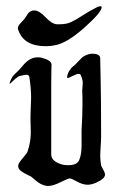

<svg xmlns="http://www.w3.org/2000/svg" viewBox="-20 -616 381 624"><path d="M86.9 -582Q86.9 -582 91.8 -582Q107.4 -582 127.9 -560.1Q148.4 -538.1 165 -537.1H173.8Q195.3 -537.1 210.4 -543.9Q225.6 -550.8 249.5 -566.4Q273.4 -582 293.9 -591.8Q301.8 -595.7 306.6 -595.7Q310.5 -595.7 310.5 -592.8Q310.5 -576.2 253.9 -525.9Q197.3 -475.6 158.2 -468.8Q143.6 -465.8 128.9 -465.8Q56.6 -465.8 39.1 -519.5Q38.1 -521.5 38.1 -524.4Q38.1 -529.3 41.5 -534.2Q44.9 -539.1 50.8 -544.9Q56.6 -550.8 59.6 -554.7Q61.5 -557.6 65.4 -563.5Q69.3 -569.3 71.3 -572.3Q73.2 -575.2 77.6 -578.1Q82 -581.1 86.9 -582ZM131.8 -11.7Q121.1 -13.7 113.3 -17.6Q105.5 -21.5 95.7 -29.8Q85.9 -38.1 81.1 -42Q77.1 -43.9 64.5 -50.3Q51.8 -56.6 45.4 -62.5Q39.1 -68.4 39.1 -77.1Q39.1 -85 52.7 -100.6Q66.4 -116.2 69.3 -123Q80.1 -153.3 80.1 -186.5Q80.1 -192.4 79.6 -206.1Q79.1 -219.7 79.1 -227.5V-240.2Q81.1 -289.1 81.1 -297.9Q81.1 -330.1 75.2 -366.2Q74.2 -373 65.4 -373Q61.5 -373 53.7 -371.1Q45.9 -369.1 44.9 -369.1Q40 -368.2 32.2 -361.8Q24.4 -355.5 18.6 -349.6Q12.7 -343.8 11.7 -343.8Q10.7 -343.8 11.7 -347.7Q16.6 -361.3 21 -367.2Q25.4 -373 30.8 -377.9Q36.1 -382.8 40 -386.7Q41 -387.7 47.4 -395Q53.7 -402.3 58.1 -407.2Q62.5 -412.1 69.8 -418Q77.1 -423.8 85.4 -426.8Q93.8 -429.7 102.5 -429.7Q110.4 -429.7 114.3 -428.7Q147.5 -419.9 147.5 -406.2Q147.5 -404.3 147 -388.2Q146.5 -372.1 146.5 -342.8V-114.3Q146.5 -98.6 163.1 -88.9Q179.7 -79.1 201.2 -79.1Q230.5 -79.1 237.3 -95.7Q245.1 -113.3 245.1 -143.6V-176.8V-192.4Q248 -242.2 248 -275.4Q248 -287.1 248 -296.9Q248 -306.6 247.6 -312Q247.1 -317.4 247.1 -318.4Q247.1 -324.2 248 -333Q249 -341.8 249 -345.7Q249 -358.4 242.2 -372.1Q241.2 -376 235.4 -376Q229.5 -376 215.8 -369.1Q202.1 -362.3 200.2 -362.3Q198.2 -362.3 198.2 -364.3Q198.2 -374 204.6 -384.8Q210.9 -395.5 217.8 -400.4L224.6 -406.2Q225.6 -407.2 235.4 -417.5Q245.1 -427.7 248 -430.2Q251 -432.6 259.3 -436.5Q267.6 -440.4 276.4 -441.4H280.3Q305.7 -441.4 305.7 -425.8Q305.7 -419.9 307.1 -356Q308.6 -292 308.6 -172.9Q308.6 -159.2 307.1 -139.6Q305.7 -120.1 305.7 -111.3Q305.7 -95.7 308.6 -78.1Q309.6 -75.2 315.4 -64.9Q321.3 -54.7 321.3 -48.8Q321.3 -36.1 296.9 -24.4Q279.3 -15.6 264.6 -15.6Q249 -15.6 230.5 -25.9Q211.9 -36.1 207 -36.1Q201.2 -36.1 176.8 -23.9Q152.3 -11.7 137.7 -11.7Z"/></svg>

Font: Isabella
Style: Medium
Weight: 500
Designer: John Stracke
Version: Version 001.202